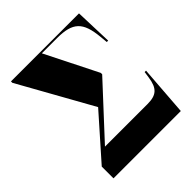

<svg xmlns="http://www.w3.org/2000/svg" viewBox="-196 -843 972 972"><g transform="rotate(-45 290.5 -357.0)"><path d="M58 0H540L560 -269H550L545 -234C535 -166 509 -144 445 -144H141L390 -413V-423L249 -704H358C470 -704 507 -668 518 -554L522 -512H532L525 -714H38V-704L258 -310L58 -84Z"/></g></svg>

Font: Noto Serif Display Condensed Black
Style: Regular
Weight: 900
Width: 3
Designer: Monotype Design Team
Foundry: Monotype Imaging Inc.
Version: Version 2.009